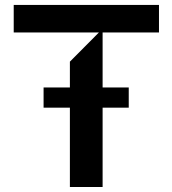

<svg xmlns="http://www.w3.org/2000/svg" viewBox="-20 -747 689 767"><path d="M615.1 -727.3V-617.2H389.9V-397.7H494.3V-316.8H389.9V0H259.2V-316.8H154.1V-397.7H259.2V-500.7L375 -617.2H34.8V-727.3Z"/></svg>

Font: Riot Sans
Style: Bold
Weight: 600
Designer: Rasmus Andersson
Foundry: rsms
Version: Version 4.001